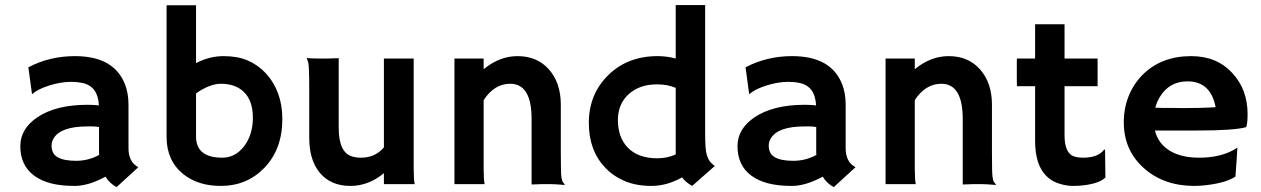

<svg xmlns="http://www.w3.org/2000/svg" viewBox="-20 -748 5123 780"><path d="M408.7 -30.3Q339.4 7.3 283.2 7.3Q227.1 7.3 187 -3.2Q147 -13.7 119.1 -34.2Q62.5 -75.7 62.5 -154.3Q62.5 -224.6 131.8 -271.5Q207 -322.3 335.9 -322.3L355.5 -321.8Q361.3 -321.3 368.7 -321Q376 -320.8 381.8 -319.8Q377.9 -397.9 314.5 -411.1Q293.5 -415.5 269.8 -415.5Q246.1 -415.5 223.4 -411.4Q200.7 -407.2 179.2 -400.4Q131.8 -385.3 111.3 -365.7L109.9 -366.7L95.2 -474.6Q181.6 -520 284.2 -520Q443.4 -520 487.8 -405.3Q502 -368.7 502 -322.8V-146Q502 -89.4 542 -68.8L453.6 12.2Q425.8 -2.4 408.7 -30.3ZM382.3 -231.9Q369.1 -234.4 355 -234.4H335.4Q227.5 -234.4 198.2 -186.5Q189.5 -172.4 189.5 -156.7Q189.5 -141.1 195.1 -129.2Q200.7 -117.2 213.9 -109.4Q239.3 -94.7 289.3 -94.7Q339.4 -94.7 382.8 -118.7Q382.3 -124 382.3 -129.9Z M776.4 -491.7Q831.1 -520 888.2 -520Q945.3 -520 986.6 -502.2Q1027.8 -484.4 1059.1 -451.2Q1127 -377.4 1127 -264.6Q1127 -141.1 1053.2 -65.4Q982.4 7.3 877 7.3Q784.2 7.3 724.1 -41Q656.7 -95.7 656.7 -191.9V-726.6H776.4ZM776.4 -193.4Q776.4 -107.4 883.3 -107.4Q935.5 -107.4 971.2 -153.3Q1007.3 -200.2 1007.3 -270Q1007.3 -340.3 969.2 -376Q935.1 -407.7 877.4 -407.7Q842.8 -407.7 800.8 -384.3Q787.6 -377 776.4 -368.2Z M1539.6 -44.4Q1477.1 7.3 1403.3 7.3Q1324.2 7.3 1279.3 -45.9Q1236.3 -97.7 1236.3 -188V-381.8Q1236.3 -479.5 1232.2 -493.9Q1228 -508.3 1226.1 -512.2Q1248.5 -510.3 1272.9 -510.3H1313.5Q1329.6 -510.3 1356 -511.7V-229Q1356 -128.4 1410.6 -112.3Q1427.2 -107.4 1446.8 -107.4Q1504.4 -107.4 1539.6 -149.4V-510.3H1660.6V-62.5Q1660.6 -19.5 1664.6 0H1539.6Z M1944.8 -62.5Q1944.8 -19.5 1948.7 0H1826.2V-510.3H1944.8V-466.8Q2009.3 -520 2082.5 -520Q2162.6 -520 2210.4 -465.6Q2258.3 -411.1 2258.3 -322.3V-127.9Q2258.3 -45.4 2260.7 -28.8Q2263.2 -12.2 2267.3 -7.3Q2271.5 -2.4 2274.4 1.5L2273.4 3.4Q2233.9 0 2215.8 0H2181.6Q2166 0 2139.6 1.5V-264.6Q2139.6 -407.7 2052.7 -407.7Q1988.3 -407.7 1944.8 -341.3Z M2751 -27.3Q2689 7.3 2627 7.3Q2564.9 7.3 2518.6 -12.2Q2472.2 -31.7 2439.5 -65.9Q2372.1 -136.2 2372.1 -248.5Q2372.1 -364.7 2450.2 -441.9Q2528.8 -520 2651.4 -520Q2689 -520 2725.1 -510.3V-727.5H2844.7V-205.6Q2844.7 -140.6 2850.8 -120.6Q2856.9 -100.6 2864.5 -91.3Q2872.1 -82 2883.8 -73.7L2792 7.3Q2766.6 -6.3 2751 -27.3ZM2649.9 -105Q2690.9 -105 2725.1 -120.6V-391.1Q2690.9 -405.3 2650.9 -405.3Q2610.8 -405.3 2582.3 -394.5Q2553.7 -383.8 2533.2 -364.7Q2490.2 -324.7 2490.2 -260.7Q2490.2 -190.9 2529.3 -149.4Q2571.3 -105 2649.9 -105Z M3322.3 -30.3Q3252.9 7.3 3196.8 7.3Q3140.6 7.3 3100.6 -3.2Q3060.5 -13.7 3032.7 -34.2Q2976.1 -75.7 2976.1 -154.3Q2976.1 -224.6 3045.4 -271.5Q3120.6 -322.3 3249.5 -322.3L3269 -321.8Q3274.9 -321.3 3282.2 -321Q3289.6 -320.8 3295.4 -319.8Q3291.5 -397.9 3228 -411.1Q3207 -415.5 3183.3 -415.5Q3159.7 -415.5 3137 -411.4Q3114.3 -407.2 3092.8 -400.4Q3045.4 -385.3 3024.9 -365.7L3023.4 -366.7L3008.8 -474.6Q3095.2 -520 3197.8 -520Q3356.9 -520 3401.4 -405.3Q3415.5 -368.7 3415.5 -322.8V-146Q3415.5 -89.4 3455.6 -68.8L3367.2 12.2Q3339.4 -2.4 3322.3 -30.3ZM3295.9 -231.9Q3282.7 -234.4 3268.6 -234.4H3249Q3141.1 -234.4 3111.8 -186.5Q3103 -172.4 3103 -156.7Q3103 -141.1 3108.6 -129.2Q3114.3 -117.2 3127.4 -109.4Q3152.8 -94.7 3202.9 -94.7Q3252.9 -94.7 3296.4 -118.7Q3295.9 -124 3295.9 -129.9Z M3696.3 -62.5Q3696.3 -19.5 3700.2 0H3577.6V-510.3H3696.3V-466.8Q3760.7 -520 3834 -520Q3914.1 -520 3961.9 -465.6Q4009.8 -411.1 4009.8 -322.3V-127.9Q4009.8 -45.4 4012.2 -28.8Q4014.6 -12.2 4018.8 -7.3Q4022.9 -2.4 4025.9 1.5L4024.9 3.4Q3985.4 0 3967.3 0H3933.1Q3917.5 0 3891.1 1.5V-264.6Q3891.1 -407.7 3804.2 -407.7Q3739.7 -407.7 3696.3 -341.3Z M4378.9 -107.4Q4441.9 -107.4 4465.3 -140.1H4469.2L4470.7 -26.9Q4446.8 -2.9 4381.8 4.9Q4364.3 7.3 4338.1 7.3Q4312 7.3 4281.5 -2.4Q4251 -12.2 4229.5 -34.2Q4185.1 -79.6 4185.1 -176.3V-397.9H4111.3Q4110.8 -412.1 4110.8 -426.8V-502Q4110.8 -510.3 4111.3 -510.3H4185.1V-649.4H4304.7V-510.3H4439V-397.9H4304.7V-198.7Q4304.7 -122.1 4347.2 -111.3Q4360.8 -107.4 4378.9 -107.4Z M4545.4 -251Q4545.4 -308.1 4564.9 -356.9Q4584.5 -405.8 4620.1 -442.4Q4696.3 -520 4819.3 -520Q4923.3 -520 4986.3 -451.2Q5048.3 -384.8 5048.3 -284.2Q5048.3 -245.6 5042.5 -231.4Q4993.7 -217.8 4843.8 -217.8H4671.9Q4684.6 -165.5 4731 -136.5Q4777.3 -107.4 4851.6 -107.4Q4929.2 -107.4 4984.9 -135.3Q4999.5 -142.6 5006.8 -148.9Q5005.9 -128.4 5004.4 -106.9L4999 -30.8Q4961.9 -5.4 4878.9 4.4Q4854.5 7.3 4832 7.3Q4708 7.3 4627 -64.9Q4545.4 -137.7 4545.4 -251ZM4918.5 -312.5Q4898.4 -417.5 4804.2 -417.5Q4730 -417.5 4691.4 -353.5Q4679.7 -334 4673.3 -310.5Q4685.1 -310.1 4702.1 -309.6H4738.3Q4756.3 -309.1 4772.9 -309.1H4800.8Q4825.7 -309.1 4849.6 -309.6L4889.6 -311Q4905.8 -311.5 4918.5 -312.5Z"/></svg>

Font: Hammersmith One
Style: Regular
Weight: 400
Designer: Nicole Fally
Foundry: Nicole Fally
Version: Version 1.003